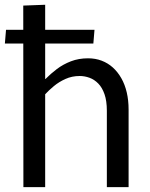

<svg xmlns="http://www.w3.org/2000/svg" viewBox="-29 -771 619 791"><path d="M67.4 0 66.8 -748 157.1 -751.4V-445.6H158.4Q179.4 -466.9 205.3 -486.6Q231.3 -506.2 263.3 -518.5Q295.3 -530.8 333.7 -530.8Q364.1 -530.8 389.8 -521Q415.4 -511.3 435.8 -493Q456.1 -474.7 470.8 -448.8Q485.6 -422.9 493.2 -390.2Q500.8 -357.6 500.8 -319.4V0H411.2V-314.6Q411.2 -355.4 401.5 -383Q391.9 -410.5 375.8 -426.9Q359.7 -443.3 339.8 -450.6Q319.8 -457.9 299.2 -457.9Q267.5 -457.9 240.6 -445.7Q213.8 -433.6 193.1 -416.4Q172.4 -399.2 157.1 -382.7V0ZM-8.9 -591.7 -4.2 -648.2H360.3L355.6 -591.7Z"/></svg>

Font: Murecho Thin
Style: Regular
Weight: 100
Designer: Neil Summerour
Foundry: Positype
Version: Version 1.010